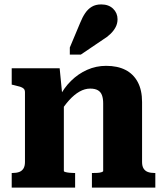

<svg xmlns="http://www.w3.org/2000/svg" viewBox="-20 -849 745 869"><path d="M33 0V-66H36Q54 -66 66.5 -70.5Q79 -75 86 -86Q93 -97 93 -116V-431Q93 -442 87.5 -447.5Q82 -453 71 -456.5Q60 -460 42 -464L33 -466V-540H250L262 -418L269 -415V-75Q269 -72 277 -70Q285 -68 296 -67Q307 -66 316 -66H320V0ZM683 0H396V-66H399Q409 -66 420 -66.5Q431 -67 439 -69.5Q447 -72 447 -75V-381Q447 -403 441.5 -418Q436 -433 423 -440.5Q410 -448 388 -448Q364 -448 340 -434.5Q316 -421 292.5 -395Q269 -369 244 -328L247 -407Q269 -451 301.5 -483Q334 -515 374.5 -533Q415 -551 460 -551Q512 -551 548 -532.5Q584 -514 603.5 -477.5Q623 -441 623 -387V-116Q623 -97 630 -86Q637 -75 649.5 -70.5Q662 -66 680 -66H683ZM343 -746Q353 -771 365.5 -789.5Q378 -808 395.5 -818.5Q413 -829 438 -829Q472 -829 492 -809.5Q512 -790 512 -762Q512 -743 503.5 -726.5Q495 -710 480 -695.5Q465 -681 445 -669L346 -602H296V-634Z"/></svg>

Font: Roboto Serif 20pt
Style: Bold
Weight: 700
Version: Version 1.008